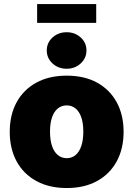

<svg xmlns="http://www.w3.org/2000/svg" viewBox="-20 -922 661 952"><path d="M311 10.3Q223.1 10.3 159.7 -24.7Q96.2 -59.6 62.3 -122.1Q28.3 -184.6 28.3 -268.6Q28.3 -352.1 62.3 -414.6Q96.2 -477.1 159.7 -512Q223.1 -546.9 311 -546.9Q398.9 -546.9 461.9 -512Q524.9 -477.1 558.8 -414.6Q592.8 -352.1 592.8 -268.6Q592.8 -184.6 558.8 -122.1Q524.9 -59.6 461.9 -24.7Q398.9 10.3 311 10.3ZM311 -137.7Q335.9 -137.7 354.5 -153.1Q373 -168.5 383.1 -198Q393.1 -227.5 393.1 -269Q393.1 -311.5 383.1 -340.3Q373 -369.1 354.5 -384.3Q335.9 -399.4 311 -399.4Q285.6 -399.4 266.8 -384.3Q248 -369.1 238 -340.3Q228 -311.5 228 -269Q228 -227.5 238 -198Q248 -168.5 266.8 -153.1Q285.6 -137.7 311 -137.7ZM310.5 -581.1Q269 -581.1 240.5 -607.4Q211.9 -633.8 211.9 -671.9Q211.9 -710 240.5 -736.1Q269 -762.2 310.5 -762.2Q351.6 -762.2 380.1 -736.3Q408.7 -710.4 408.7 -671.9Q408.7 -633.8 380.1 -607.4Q351.6 -581.1 310.5 -581.1ZM457 -901.9V-808.6H164.1V-901.9Z"/></svg>

Font: Inter 18pt Black
Style: Regular
Weight: 900
Designer: Rasmus Andersson
Foundry: rsms
Version: Version 4.001;git-66647c0bb